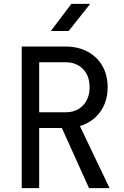

<svg xmlns="http://www.w3.org/2000/svg" viewBox="-20 -970 640 990"><path d="M92 0V-730H318Q383 -730 432 -703.5Q481 -677 508 -630Q535 -583 535 -520Q535 -446 496.5 -393Q458 -340 392 -320L545 0H439L299 -310H182V0ZM182 -391H318Q374 -391 408 -426.5Q442 -462 442 -520Q442 -579 408 -614Q374 -649 318 -649H182ZM242 -810 348 -950H445L334 -810Z"/></svg>

Font: Tiny
Style: Regular
Weight: 400
Designer: Philipp Nurullin, Konstantin Bulenkov
Foundry: JetBrains
Version: Version 2.251; ttfautohint (v1.8.4.7-5d5b)